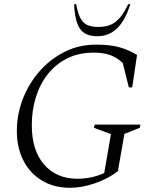

<svg xmlns="http://www.w3.org/2000/svg" viewBox="-20 -882 753 912"><path d="M313 10Q235 10 178 -25Q121 -60 90.5 -121Q60 -182 60 -260Q60 -338 88 -411Q116 -484 167 -542.5Q218 -601 286.5 -635.5Q355 -670 436 -670Q503 -670 546 -658Q589 -646 631 -621L608 -467H592L563 -583Q535 -609 503 -620.5Q471 -632 425 -632Q354 -632 299 -604.5Q244 -577 206.5 -529Q169 -481 150 -419Q131 -357 131 -287Q131 -168 189.5 -100.5Q248 -33 348 -33Q379 -33 410 -39Q441 -45 475 -60L507 -245L426 -275L430 -290H647L644 -275L571 -246L540 -69Q494 -33 431.5 -11.5Q369 10 313 10ZM442 -710Q382 -710 358.5 -747.5Q335 -785 332 -862H342Q350 -816 363.5 -793Q377 -770 397.5 -762Q418 -754 447 -754Q476 -754 499.5 -762Q523 -770 545 -793Q567 -816 589 -862H599Q574 -784 536 -747Q498 -710 442 -710Z"/></svg>

Font: Spectral Light
Style: Italic
Weight: 300
Italic angle: -10°
Designer: Jean-Baptiste Levee
Foundry: Production Type
Version: Version 2.001